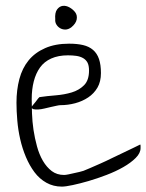

<svg xmlns="http://www.w3.org/2000/svg" viewBox="-20 -656 516 677"><path d="M38.1 -293.9Q38.1 -338.9 48.3 -377.4Q58.6 -416 81.1 -443.4Q103.5 -470.7 139.2 -486.3Q174.8 -502 223.6 -502Q252 -502 272.9 -497.1Q293.9 -492.2 308.1 -480Q322.3 -467.8 329.1 -447.8Q335.9 -427.7 335.9 -398.4Q335.9 -368.2 323.7 -347.2Q311.5 -326.2 291 -312.5Q270.5 -298.8 245.1 -292Q219.7 -285.2 193.4 -285.2Q188.5 -285.2 179.7 -283.2Q170.9 -281.2 159.7 -278.8Q148.4 -276.4 136.7 -273.4Q125 -270.5 114.7 -270Q104.5 -269.5 98.1 -271Q91.8 -272.5 91.8 -279.3Q91.8 -280.3 96.2 -285.6Q100.6 -291 105.5 -296.9Q110.4 -302.7 114.3 -308.6L119.1 -313.5Q145.5 -317.4 176.3 -319.8Q207 -322.3 232.9 -330.1Q258.8 -337.9 276.4 -355.5Q293.9 -373 293.9 -407.2Q293.9 -424.8 288.6 -435.1Q283.2 -445.3 272.9 -451.2Q262.7 -457 249 -459Q235.4 -460.9 219.7 -460.9Q185.5 -460.9 160.6 -449.7Q135.7 -438.5 121.1 -418Q106.4 -397.5 99.1 -369.1Q91.8 -340.8 91.8 -306.6Q91.8 -285.2 92.8 -256.3Q93.8 -227.5 98.1 -198.2Q102.5 -168.9 110.4 -140.1Q118.2 -111.3 131.3 -88.9Q144.5 -66.4 162.6 -52.7Q180.7 -39.1 206.1 -39.1Q210.9 -39.1 220.7 -41Q230.5 -43 240.7 -45.4Q251 -47.9 260.3 -49.8Q269.5 -51.8 274.4 -53.7Q282.2 -56.6 297.9 -63.5Q313.5 -70.3 333.5 -79.1Q353.5 -87.9 375 -98.6Q396.5 -109.4 416 -118.2Q435.5 -127 451.7 -135.3Q467.8 -143.6 474.6 -146.5Q475.6 -145.5 475.6 -140.6Q475.6 -135.7 475.6 -133.8Q475.6 -116.2 458.5 -99.1Q441.4 -82 415 -66.9Q388.7 -51.8 355.5 -39.1Q322.3 -26.4 292 -17.6Q261.7 -8.8 236.3 -3.4Q210.9 2 198.2 2Q168 2 143.6 -11.7Q119.1 -25.4 101.6 -48.8Q84 -72.3 71.3 -102.5Q58.6 -132.8 51.3 -165Q43.9 -197.3 41 -231Q38.1 -264.6 38.1 -293.9ZM174.8 -587.9Q172.9 -611.3 181.2 -622.6Q189.5 -633.8 201.2 -635.3Q212.9 -636.7 225.1 -629.9Q237.3 -623 245.1 -612.8Q252.9 -602.5 250.5 -587.9Q248 -573.2 231.4 -559.6Q220.7 -551.8 210.4 -551.8Q200.2 -551.8 191.9 -556.6Q183.6 -561.5 178.7 -569.8Q173.8 -578.1 174.8 -587.9Z"/></svg>

Font: The Girl Next Door
Style: Regular
Weight: 400
Designer: Kimberly Geswein
Foundry: Kimberly Geswein
Version: Version 1.002 2010